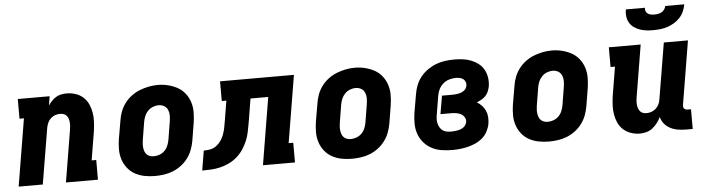

<svg xmlns="http://www.w3.org/2000/svg" viewBox="-47 -953 4293 1165"><g transform="rotate(-5 2100.0 -371.0)"><path d="M26 0 94 -410H67V-530H261L252 -474Q262 -489 274 -501.5Q286 -514 301 -523Q316 -532 332.5 -535Q349 -538 365 -538Q394 -538 420.5 -529Q447 -520 466.5 -502Q486 -484 497 -459.5Q508 -435 512.5 -408Q517 -381 515.5 -352Q514 -323 510 -295L481 -120H509V0H314L366 -314Q368 -326 369 -337.5Q370 -349 369 -360.5Q368 -372 365 -382.5Q362 -393 355 -401.5Q348 -410 337.5 -414Q327 -418 315 -418Q300 -418 285 -413Q270 -408 258 -397Q246 -386 239.5 -371.5Q233 -357 230 -342L173 0Z M856 8Q824 8 793 2Q762 -4 735.5 -18.5Q709 -33 690 -57Q671 -81 661.5 -110Q652 -139 652 -171Q652 -203 657 -235L676 -345Q680 -373 690 -399.5Q700 -426 717.5 -449.5Q735 -473 759 -491Q783 -509 810 -519.5Q837 -530 864.5 -535.5Q892 -541 920 -541Q952 -541 982.5 -533.5Q1013 -526 1039.5 -511.5Q1066 -497 1085 -473Q1104 -449 1113.5 -420Q1123 -391 1123 -359Q1123 -327 1118 -295L1100 -185Q1095 -157 1085 -130.5Q1075 -104 1057.5 -80.5Q1040 -57 1016 -39Q992 -21 965.5 -10.5Q939 0 911 4Q883 8 856 8ZM859 -112Q877 -112 894.5 -118.5Q912 -125 925.5 -138.5Q939 -152 946 -169.5Q953 -187 956 -204L974 -314Q977 -333 977 -351Q977 -369 970 -385Q963 -401 948 -409.5Q933 -418 914 -418Q897 -418 879.5 -411Q862 -404 849 -390.5Q836 -377 829 -360Q822 -343 819 -326L801 -216Q799 -204 798.5 -191.5Q798 -179 799.5 -167.5Q801 -156 805 -145.5Q809 -135 817 -127Q825 -119 836 -115.5Q847 -112 859 -112Z M1144 0 1164 -120Q1183 -120 1203 -123.5Q1223 -127 1240 -139.5Q1257 -152 1269 -169.5Q1281 -187 1288 -206Q1295 -225 1299 -244.5Q1303 -264 1306 -283L1327 -410H1299V-530H1749L1681 -120H1709V0H1514L1582 -410H1474L1450 -264Q1445 -236 1439.5 -209Q1434 -182 1423 -155.5Q1412 -129 1395.5 -104.5Q1379 -80 1356.5 -60.5Q1334 -41 1307.5 -28.5Q1281 -16 1253.5 -9.5Q1226 -3 1198.5 -1.5Q1171 0 1144 0Z M2056 8Q2024 8 1993 2Q1962 -4 1935.5 -18.5Q1909 -33 1890 -57Q1871 -81 1861.5 -110Q1852 -139 1852 -171Q1852 -203 1857 -235L1876 -345Q1880 -373 1890 -399.5Q1900 -426 1917.5 -449.5Q1935 -473 1959 -491Q1983 -509 2010 -519.5Q2037 -530 2064.5 -535.5Q2092 -541 2120 -541Q2152 -541 2182.5 -533.5Q2213 -526 2239.5 -511.5Q2266 -497 2285 -473Q2304 -449 2313.5 -420Q2323 -391 2323 -359Q2323 -327 2318 -295L2300 -185Q2295 -157 2285 -130.5Q2275 -104 2257.5 -80.5Q2240 -57 2216 -39Q2192 -21 2165.5 -10.5Q2139 0 2111 4Q2083 8 2056 8ZM2059 -112Q2077 -112 2094.5 -118.5Q2112 -125 2125.5 -138.5Q2139 -152 2146 -169.5Q2153 -187 2156 -204L2174 -314Q2177 -333 2177 -351Q2177 -369 2170 -385Q2163 -401 2148 -409.5Q2133 -418 2114 -418Q2097 -418 2079.5 -411Q2062 -404 2049 -390.5Q2036 -377 2029 -360Q2022 -343 2019 -326L2001 -216Q1999 -204 1998.5 -191.5Q1998 -179 1999.5 -167.5Q2001 -156 2005 -145.5Q2009 -135 2017 -127Q2025 -119 2036 -115.5Q2047 -112 2059 -112Z M2667 8Q2634 8 2602 3Q2570 -2 2542.5 -16.5Q2515 -31 2494.5 -54.5Q2474 -78 2463.5 -107.5Q2453 -137 2452.5 -169.5Q2452 -202 2457 -235L2476 -345Q2480 -373 2490.5 -400.5Q2501 -428 2519.5 -451.5Q2538 -475 2563 -492.5Q2588 -510 2615.5 -520.5Q2643 -531 2671 -534.5Q2699 -538 2727 -538Q2753 -538 2779.5 -534.5Q2806 -531 2829.5 -521.5Q2853 -512 2873 -496.5Q2893 -481 2905 -459Q2917 -437 2921 -411Q2925 -385 2921 -358Q2918 -343 2912 -328Q2906 -313 2895 -301Q2884 -289 2869.5 -281Q2855 -273 2840 -267Q2857 -257 2870 -243Q2883 -229 2891 -211.5Q2899 -194 2900.5 -174Q2902 -154 2899 -133Q2895 -110 2883.5 -87Q2872 -64 2852.5 -47Q2833 -30 2810 -19.5Q2787 -9 2763 -3Q2739 3 2715 5.5Q2691 8 2667 8ZM2670 -104Q2680 -104 2689 -105Q2698 -106 2707.5 -107.5Q2717 -109 2726.5 -112.5Q2736 -116 2744 -121.5Q2752 -127 2757.5 -135.5Q2763 -144 2765 -153Q2768 -168 2760 -182Q2752 -196 2739 -203Q2726 -210 2710.5 -212.5Q2695 -215 2679 -215H2614L2633 -326H2698Q2707 -326 2715.5 -327Q2724 -328 2733 -329.5Q2742 -331 2750.5 -334.5Q2759 -338 2767 -343.5Q2775 -349 2779.5 -357Q2784 -365 2786 -374Q2788 -386 2783.5 -397Q2779 -408 2770 -414.5Q2761 -421 2749.5 -423.5Q2738 -426 2726 -426Q2706 -426 2685.5 -420Q2665 -414 2648.5 -400Q2632 -386 2622.5 -366.5Q2613 -347 2610 -327L2592 -217Q2589 -203 2588.5 -188.5Q2588 -174 2591 -161Q2594 -148 2600.5 -136.5Q2607 -125 2618 -117Q2629 -109 2642.5 -106.5Q2656 -104 2670 -104Z M3256 8Q3224 8 3193 2Q3162 -4 3135.5 -18.5Q3109 -33 3090 -57Q3071 -81 3061.5 -110Q3052 -139 3052 -171Q3052 -203 3057 -235L3076 -345Q3080 -373 3090 -399.5Q3100 -426 3117.5 -449.5Q3135 -473 3159 -491Q3183 -509 3210 -519.5Q3237 -530 3264.5 -535.5Q3292 -541 3320 -541Q3352 -541 3382.5 -533.5Q3413 -526 3439.5 -511.5Q3466 -497 3485 -473Q3504 -449 3513.5 -420Q3523 -391 3523 -359Q3523 -327 3518 -295L3500 -185Q3495 -157 3485 -130.5Q3475 -104 3457.5 -80.5Q3440 -57 3416 -39Q3392 -21 3365.5 -10.5Q3339 0 3311 4Q3283 8 3256 8ZM3259 -112Q3277 -112 3294.5 -118.5Q3312 -125 3325.5 -138.5Q3339 -152 3346 -169.5Q3353 -187 3356 -204L3374 -314Q3377 -333 3377 -351Q3377 -369 3370 -385Q3363 -401 3348 -409.5Q3333 -418 3314 -418Q3297 -418 3279.5 -411Q3262 -404 3249 -390.5Q3236 -377 3229 -360Q3222 -343 3219 -326L3201 -216Q3199 -204 3198.5 -191.5Q3198 -179 3199.5 -167.5Q3201 -156 3205 -145.5Q3209 -135 3217 -127Q3225 -119 3236 -115.5Q3247 -112 3259 -112Z M3810 8Q3782 8 3755.5 -1Q3729 -10 3709 -28Q3689 -46 3678 -70.5Q3667 -95 3662.5 -122Q3658 -149 3659.5 -178Q3661 -207 3665 -235L3694 -410H3667V-530H3861L3809 -216Q3807 -204 3806 -192.5Q3805 -181 3806 -169.5Q3807 -158 3810.5 -147.5Q3814 -137 3820.5 -128.5Q3827 -120 3837.5 -116Q3848 -112 3860 -112Q3875 -112 3890 -117Q3905 -122 3917 -133Q3929 -144 3936 -158.5Q3943 -173 3945 -188L4002 -530H4149L4085 -144Q4084 -137 4084.5 -131Q4085 -125 4089 -120.5Q4093 -116 4099 -114Q4105 -112 4111 -112H4131V8H4091Q4066 8 4041.5 4Q4017 0 3995.5 -11Q3974 -22 3959 -40Q3944 -58 3938 -82Q3929 -63 3916 -46Q3903 -29 3886.5 -16Q3870 -3 3849.5 2.5Q3829 8 3810 8ZM3945 -610Q3924 -610 3902.5 -612.5Q3881 -615 3862 -622Q3843 -629 3827 -640.5Q3811 -652 3801 -669.5Q3791 -687 3788.5 -708Q3786 -729 3790 -750H3906Q3904 -739 3908 -729Q3912 -719 3920 -713.5Q3928 -708 3939 -706Q3950 -704 3960 -704Q3971 -704 3982.5 -706Q3994 -708 4004 -713.5Q4014 -719 4021 -729Q4028 -739 4030 -750H4146Q4142 -728 4133 -707.5Q4124 -687 4108.5 -670Q4093 -653 4073 -641Q4053 -629 4031.5 -622Q4010 -615 3988 -612.5Q3966 -610 3945 -610Z"/></g></svg>

Font: Iosevka Curly Slab HvEx
Style: Italic
Weight: 900
Width: 7
Italic angle: -9°
Monospace: yes
Designer: Belleve Invis
Foundry: Belleve Invis
Version: Version 11.1.0; ttfautohint (v1.8.3)